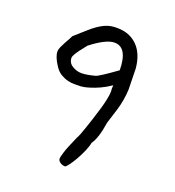

<svg xmlns="http://www.w3.org/2000/svg" viewBox="-119 -617 751 824"><g transform="rotate(20 257.0 -205.5)"><path d="M349 -356Q348 -460 288 -460Q250 -460 183 -408Q181 -405 173.5 -396Q166 -387 157.5 -375.5Q149 -364 142.5 -353Q136 -342 136 -336Q136 -313 156 -300.5Q176 -288 198 -288Q222 -288 259 -298Q273 -301 349 -356ZM413 -291Q411 -244 397 -196L375 -126Q364 -52 342 -22Q339 -5 329 18Q319 41 307 62Q295 83 284 97.5Q273 112 269 112Q257 112 246.5 105Q236 98 236 87Q236 82 243 58.5Q250 35 275 -21Q279 -27 285 -42.5Q291 -58 296.5 -74.5Q302 -91 306.5 -104.5Q311 -118 312 -121Q312 -121 317 -137Q322 -153 328.5 -174.5Q335 -196 340 -219.5Q345 -243 345 -258Q345 -261 344.5 -264.5Q344 -268 344 -271L345 -286Q320 -269 298 -259Q276 -249 258.5 -243.5Q241 -238 230 -236Q219 -234 216 -234Q204 -234 188.5 -233.5Q173 -233 156.5 -237Q140 -241 123 -251Q106 -261 93 -282Q70 -317 70 -341Q70 -350 75.5 -362Q81 -374 87.5 -386Q94 -398 100 -408.5Q106 -419 108 -424L153 -464Q175 -484 192 -495.5Q209 -507 223 -513Q237 -519 249.5 -521Q262 -523 277 -523Q334 -523 369.5 -487.5Q405 -452 411 -386Z"/></g></svg>

Font: Gaegu
Style: Accents-Regular
Weight: 400
Designer: JIKJI
Foundry: JIKJI
Version: Version 1.00